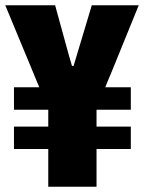

<svg xmlns="http://www.w3.org/2000/svg" viewBox="-34 -708 546 728"><path d="M149 0V-143H19V-228H149V-292H19V-377H115Q111 -387 104.5 -402Q98 -417 93 -430L-14 -688H175L219 -528Q221 -519 227.5 -497Q234 -475 239 -458H245Q250 -475 256.5 -496.5Q263 -518 266 -528L314 -688H492L387 -430Q384 -423 377 -406.5Q370 -390 365 -377H462V-292H332V-228H462V-143H332V0Z"/></svg>

Font: Archivo ExtraCondensed Black
Style: Regular
Weight: 900
Width: 2
Designer: Hector Gatti
Foundry: Omnibus-Type
Version: Version 2.001; ttfautohint (v1.8.3)